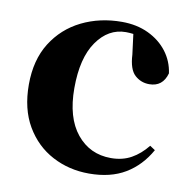

<svg xmlns="http://www.w3.org/2000/svg" viewBox="-69 -632 717 718"><g transform="rotate(10 289.5 -273.0)"><path d="M397 -449.2 387.2 -525.9Q379.4 -526.9 372.6 -527.3Q365.7 -527.8 358.9 -527.8Q292.5 -527.8 248.8 -465.3Q205.1 -402.8 205.1 -288.1Q205.1 -176.3 254.9 -115.2Q304.7 -54.2 384.8 -54.2Q428.7 -54.2 461.9 -72.8Q495.1 -91.3 522 -125L542 -111.8Q507.3 -49.8 451.4 -16.4Q395.5 17.1 314 17.1Q237.8 17.1 174.6 -16.4Q111.3 -49.8 73.2 -114.5Q35.2 -179.2 35.2 -272Q35.2 -365.2 75.9 -430.2Q116.7 -495.1 185.5 -529.1Q254.4 -563 337.9 -563Q394.5 -563 438.7 -542Q482.9 -521 510.3 -485.1Q537.6 -449.2 543.9 -403.8Q529.3 -351.1 478 -351.1Q446.3 -351.1 423.1 -372.3Q399.9 -393.6 397 -449.2Z"/></g></svg>

Font: Source Han Serif JP Heavy
Style: Regular
Weight: 900
Designer: Ryoko NISHIZUKA  (kana & ideographs); Frank Grießhammer (Latin, Greek & Cyrillic); Wenlong ZHANG  (bopomofo); Sandoll Co
Foundry: Adobe Systems Incorporated
Version: Version 1.001;PS 1.001;hotconv 16.6.54;makeotf.lib2.5.65590